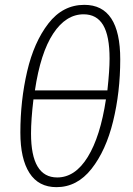

<svg xmlns="http://www.w3.org/2000/svg" viewBox="-20 -761 550 792"><path d="M476 -516Q476 -381 446.5 -260.5Q417 -140 357.5 -64.5Q298 11 213 11Q139 11 101.5 -47.5Q64 -106 64 -214Q64 -346 92 -466.5Q120 -587 179.5 -664Q239 -741 328 -741Q476 -741 476 -516ZM124 -388H423Q432 -471 432 -519Q432 -613 405.5 -657.5Q379 -702 325 -702Q252 -702 199.5 -622.5Q147 -543 124 -388ZM118 -351Q108 -268 108 -210Q108 -29 216 -29Q290 -29 342 -113.5Q394 -198 417 -351Z"/></svg>

Font: Fira Sans Condensed ExtraLight
Style: Italic
Weight: 275
Width: 3
Italic angle: -8°
Designer: Carrois Corporate & Edenspiekermann AG
Foundry: Carrois Corporate GbR & Edenspiekermann AG
Version: Version 4.203